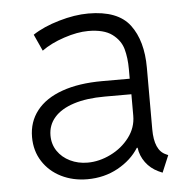

<svg xmlns="http://www.w3.org/2000/svg" viewBox="-44 -566 611 618"><g transform="rotate(-5 261.5 -257.5)"><path d="M48.3 -142.6Q48.3 -191.9 76.7 -228Q105 -264.2 159.2 -283.4Q213.4 -302.7 289.6 -302.7H377.9V-333.5Q377.9 -370.1 369.9 -398.9Q361.8 -427.7 335.2 -447.5Q308.6 -467.3 257.8 -467.3Q223.1 -467.3 179.7 -452.9Q136.2 -438.5 106.9 -417L82.5 -470.7Q117.2 -493.7 168.2 -508.5Q219.2 -523.4 263.2 -523.4Q358.4 -523.4 397.2 -471.9Q436 -420.4 436 -333V-134.3Q436 -65.9 472.7 -50.3L480 -46.9L457 7.8L443.8 2Q418.9 -9.8 403.1 -31.2Q387.2 -52.7 383.8 -79.1H381.3Q357.4 -41 313.2 -16.6Q269 7.8 214.4 7.8Q168 7.8 130.1 -11Q92.3 -29.8 70.3 -64Q48.3 -98.1 48.3 -142.6ZM219.7 -45.4Q257.3 -45.4 294.2 -63.5Q331.1 -81.5 355 -113Q378.9 -144.5 378.9 -183.1V-252.4H293Q233.9 -252.4 192.4 -239Q150.9 -225.6 129.4 -200.9Q107.9 -176.3 107.9 -142.6Q107.9 -114.3 122.8 -92.3Q137.7 -70.3 163.3 -57.9Q189 -45.4 219.7 -45.4Z"/></g></svg>

Font: Reddit Sans Light
Style: Regular
Weight: 300
Designer: Stephen Hutchings
Foundry: Reddit
Version: Version 1.013